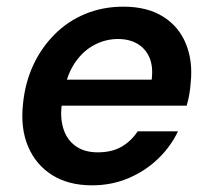

<svg xmlns="http://www.w3.org/2000/svg" viewBox="-20 -544 632 576"><path d="M256 12Q186 12 137 -18.5Q88 -49 64.5 -104Q41 -159 49 -232Q55 -295 79.5 -348Q104 -401 144 -441Q184 -481 236.5 -502.5Q289 -524 350 -524Q422 -524 469.5 -494Q517 -464 538 -412Q559 -360 552 -295Q551 -279 548 -261.5Q545 -244 540 -227H133L147 -305H435Q440 -344 428.5 -371Q417 -398 392.5 -412.5Q368 -427 334 -427Q297 -427 263.5 -409.5Q230 -392 206 -357.5Q182 -323 172 -271L167 -242Q159 -195 169.5 -160Q180 -125 206.5 -106Q233 -87 273 -87Q316 -87 345 -104Q374 -121 393 -150H514Q492 -104 454 -67.5Q416 -31 365.5 -9.5Q315 12 256 12Z"/></svg>

Font: DM Sans 12pt SemiBold
Style: Italic
Weight: 600
Italic angle: -10°
Version: Version 4.004;gftools[0.9.30]